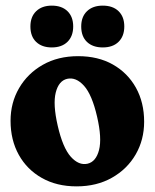

<svg xmlns="http://www.w3.org/2000/svg" viewBox="-20 -653 550 682"><path d="M257.5 -453.5Q328.5 -453.5 381 -423.8Q433.5 -394 462.8 -341.5Q492 -289 492 -220.5Q492 -156.5 462 -104.5Q432 -52.5 377.8 -21.8Q323.5 9 252 9Q181.5 9 128.8 -20.8Q76 -50.5 46.8 -103Q17.5 -155.5 17.5 -224Q17.5 -288 47.8 -340Q78 -392 132 -422.8Q186 -453.5 257.5 -453.5ZM291 -71.5Q321 -78.5 331.8 -120.2Q342.5 -162 325 -238Q307 -316.5 278.5 -348.2Q250 -380 218.5 -373Q188.5 -366 178 -324.2Q167.5 -282.5 185 -206.5Q203 -128 231.5 -96.2Q260 -64.5 291 -71.5ZM164 -484.5Q129 -484.5 108.5 -504Q88 -523.5 88 -559Q88 -593.5 108.5 -613.2Q129 -633 164 -633Q199.5 -633 219.8 -613.2Q240 -593.5 240 -559Q240 -524.5 219.8 -504.5Q199.5 -484.5 164 -484.5ZM345 -484.5Q309.5 -484.5 289 -504Q268.5 -523.5 268.5 -559Q268.5 -593.5 289 -613.2Q309.5 -633 345 -633Q381 -633 401.2 -613.2Q421.5 -593.5 421.5 -559Q421.5 -524.5 401.2 -504.5Q381 -484.5 345 -484.5Z"/></svg>

Font: Fraunces 144pt SuperSoft
Style: Bold
Weight: 700
Version: Version 1.000;[b76b70a41]